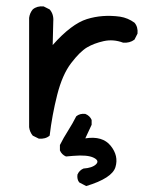

<svg xmlns="http://www.w3.org/2000/svg" viewBox="-20 -467 540 621"><path d="M258.8 134.8 236.3 123Q228.5 113.3 230.5 97.7Q236.3 84 250 78.1Q278.3 76.2 290.5 64.5Q302.7 52.7 282.7 43Q262.7 33.2 216.8 37.1L193.4 39.1Q179.7 33.2 173.8 19.5V2Q185.5 -21.5 200.2 -44.4Q214.8 -67.4 226.6 -90.8Q238.3 -100.6 255.9 -98.6Q270.5 -92.8 276.4 -79.1V-63.5L255.9 -19.5Q311.5 -28.3 337.9 4.4Q364.3 37.1 353.5 73.2Q342.8 109.4 258.8 134.8ZM105.5 -18.6 85.9 -28.3Q76.2 -40 74.2 -55.7V-409.2Q76.2 -424.8 85.9 -436.5Q99.6 -448.2 121.1 -446.3L140.6 -436.5Q154.3 -420.9 152.3 -397.5L150.4 -321.3Q210.9 -389.6 261.2 -405.3Q311.5 -420.9 368.2 -413.1Q393.6 -409.2 415 -393.6Q426.8 -379.9 424.8 -358.4L415 -338.9Q399.4 -327.1 377.9 -329.1Q346.7 -340.8 315.4 -334Q284.2 -327.1 261.2 -313.5Q238.3 -299.8 210 -262.7Q181.6 -225.6 165 -160.2Q148.4 -94.7 140.6 -28.3Q127 -16.6 105.5 -18.6Z"/></svg>

Font: NaikaiFont
Style: Regular
Weight: 400
Version: Version 1.67